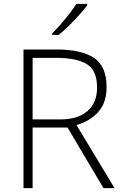

<svg xmlns="http://www.w3.org/2000/svg" viewBox="-20 -969 632 989"><path d="M273 -714Q399 -714 464 -671Q529 -628 529 -520Q529 -439 485.5 -391.5Q442 -344 374 -325L570 0H513L328 -312H148V0H101V-714ZM268 -671H148V-354H293Q380 -354 430 -396.5Q480 -439 480 -518Q480 -606 427.5 -638.5Q375 -671 268 -671ZM429 -941Q413 -920 388.5 -892.5Q364 -865 336 -837.5Q308 -810 282 -789H249V-797Q269 -817 292.5 -844Q316 -871 338 -899Q360 -927 373 -949H429Z"/></svg>

Font: Noto Sans Thaana ExtraLight
Style: Regular
Weight: 200
Designer: David Williams
Foundry: Google Inc.
Version: Version 3.001; ttfautohint (v1.8.4.7-5d5b)